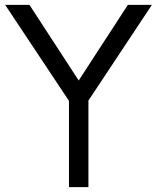

<svg xmlns="http://www.w3.org/2000/svg" viewBox="-20 -770 646 790"><path d="M605 -750 343.8 -356.2V0H263.8V-355L1.2 -750H101.2L303.8 -438.8L506.2 -750Z"/></svg>

Font: Now Alt
Style: Regular
Weight: 400
Designer: Alfredo Marco Pradil
Foundry: Alfredo Marco Pradil
Version: Version 1.002;PS 001.002;hotconv 1.0.88;makeotf.lib2.5.64775